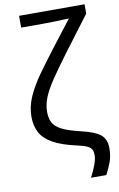

<svg xmlns="http://www.w3.org/2000/svg" viewBox="-103 -816 666 1074"><g transform="rotate(-10 230.0 -279.0)"><path d="M324 202Q341 170 353.5 137Q366 104 366 82Q366 63 360.5 50.5Q355 38 336.5 28.5Q318 19 280 11Q194 -8 145 -35.5Q96 -63 75.5 -101.5Q55 -140 55 -191Q55 -248 79.5 -304Q104 -360 148 -421.5Q192 -483 248 -556L357 -697Q353 -697 329.5 -696Q306 -695 272.5 -694Q239 -693 205 -693H85V-760H457V-707L307 -508Q249 -430 213.5 -377Q178 -324 162 -283.5Q146 -243 146 -203Q146 -169 158 -144Q170 -119 205.5 -100Q241 -81 313 -64Q391 -46 422.5 -20.5Q454 5 454 57Q454 101 441 135.5Q428 170 411 202Z"/></g></svg>

Font: Go Noto Kurrent-Regular
Style: Regular
Weight: 400
Designer: Monotype Design Team
Foundry: Monotype Imaging Inc.
Version: Version 2.012; ttfautohint (v1.8.4.7-5d5b)